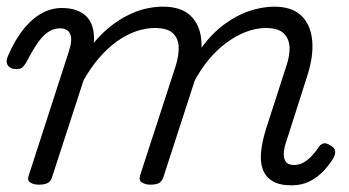

<svg xmlns="http://www.w3.org/2000/svg" viewBox="-38 -539 1047 576"><path d="M78 15Q64 15 53.5 9Q43 3 48 -12L169 -386Q180 -420 172.5 -437Q165 -454 142 -454Q123 -454 106.5 -443Q90 -432 74.5 -409.5Q59 -387 41 -352Q35 -342 29 -336.5Q23 -331 6 -332Q-10 -334 -15.5 -344.5Q-21 -355 -15 -369Q3 -412 27.5 -445Q52 -478 82.5 -496.5Q113 -515 148 -515Q172 -515 190.5 -508.5Q209 -502 221.5 -489.5Q234 -477 239.5 -458Q245 -439 244 -414L243 -410Q267 -439 293 -459.5Q319 -480 346 -493.5Q373 -507 399.5 -513Q426 -519 451 -519Q505 -519 533.5 -492Q562 -465 566 -418Q570 -371 551 -312L452 -7Q448 4 440 9.5Q432 15 413 15Q399 15 388.5 9Q378 3 382 -12L489 -341Q499 -373 498 -398.5Q497 -424 480.5 -439.5Q464 -455 426 -455Q399 -455 370 -445Q341 -435 313 -415Q285 -395 260 -366Q235 -337 213 -299L118 -7Q115 4 106 9.5Q97 15 78 15ZM837 17Q800 17 779 4Q758 -9 750 -32Q742 -55 745.5 -86Q749 -117 760 -152L821 -341Q832 -373 830.5 -398.5Q829 -424 812.5 -439.5Q796 -455 760 -455Q731 -455 701.5 -444Q672 -433 643 -412Q614 -391 588.5 -360.5Q563 -330 541 -288H512Q533 -349 564.5 -393Q596 -437 633.5 -465Q671 -493 710 -506Q749 -519 785 -519Q838 -519 866 -492Q894 -465 898.5 -418Q903 -371 884 -312L822 -118Q815 -99 813.5 -82Q812 -65 819 -54.5Q826 -44 844 -44Q860 -44 873.5 -52Q887 -60 898.5 -72.5Q910 -85 917 -96Q921 -104 930 -108Q939 -112 953 -103Q967 -95 967.5 -85.5Q968 -76 963 -66Q952 -47 934 -27.5Q916 -8 892 4.5Q868 17 837 17Z"/></svg>

Font: Playwrite RO Light
Style: Regular
Weight: 300
Version: Version 1.002